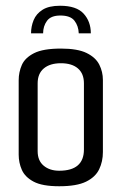

<svg xmlns="http://www.w3.org/2000/svg" viewBox="-20 -644 423 668"><path d="M189 -624Q246 -624 271 -596.5Q296 -569 296 -528H254Q253 -554 239 -572Q225 -590 190 -590Q157 -590 143.5 -571.5Q130 -553 130 -528H88Q88 -552 97 -574Q106 -596 128 -610Q150 -624 189 -624ZM186 4Q127 4 97 -12Q67 -28 56 -53Q45 -78 45 -106V-365Q45 -393 56 -418Q67 -443 98.5 -459Q130 -475 192 -475Q250 -475 281.5 -459.5Q313 -444 325.5 -419Q338 -394 338 -366V-115Q338 -82 325 -55Q312 -28 279.5 -12Q247 4 186 4ZM186 -50Q272 -50 272 -124V-354Q272 -388 251 -406Q230 -424 192 -424Q154 -424 132.5 -406Q111 -388 111 -354V-118Q111 -85 132 -67.5Q153 -50 186 -50Z"/></svg>

Font: Smooch Sans Medium
Style: Regular
Weight: 500
Designer: Robert E. Leuschke
Foundry: Robert E. Leuschke
Version: Version 1.010; ttfautohint (v1.8.3)